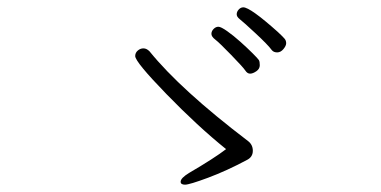

<svg xmlns="http://www.w3.org/2000/svg" viewBox="-20 -664 1040 524"><path d="M644 -644Q663 -644 738 -577Q753 -563 757 -558Q761 -553 761 -546Q761 -539 753.5 -530Q746 -521 736.5 -521Q727 -521 722 -527Q711 -542 677 -573.5Q643 -605 634.5 -611.5Q626 -618 626 -625Q626 -632 631.5 -638Q637 -644 644 -644ZM636 -550Q655 -533 669.5 -518.5Q684 -504 686.5 -500Q689 -496 689 -486Q689 -476 679.5 -469.5Q670 -463 662.5 -463Q655 -463 649.5 -471.5Q644 -480 611 -514Q578 -548 567.5 -556Q557 -564 557 -571.5Q557 -579 563 -585Q569 -591 576 -591Q583 -591 600 -579Q617 -567 636 -550ZM597 -257Q520 -319 434.5 -407Q349 -495 349 -511Q349 -520 356 -526Q363 -532 371.5 -532Q380 -532 388 -524Q473 -419 657 -279Q670 -269 670 -252.5Q670 -236 655 -228Q599 -198 548 -179Q497 -160 485 -160Q473 -160 473 -168Q473 -178 496 -192Q566 -233 597 -257Z"/></svg>

Font: ToneOZ-Pinyin-WenKai-Light
Style: Light
Weight: 300
Designer: Fontworks Inc.
Foundry: ToneOZ
Version: Version 0.240331